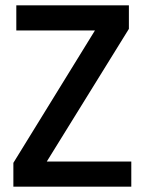

<svg xmlns="http://www.w3.org/2000/svg" viewBox="-20 -714 540 718"><path d="M471 -110V-16H30V-105L335 -600H41V-694H462V-606L155 -110Z"/></svg>

Font: D2Coding
Style: Bold
Weight: 700
Monospace: yes
Designer: Yong-Rak Park; Jeong-Hwan Yoon; Sang-Min Lee;
Foundry: NHN Corporation
Version: Version 1.3.2; Build 20180524